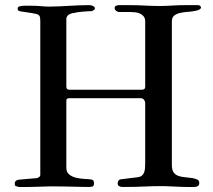

<svg xmlns="http://www.w3.org/2000/svg" viewBox="-20 -726 831 749"><path d="M37.6 -9.3Q37.6 -23.9 56.2 -25.4L124.5 -31.2Q127.9 -32.2 132.6 -35.4Q137.2 -38.6 137.2 -43.9V-643.6Q137.2 -658.2 134.3 -663.3Q131.3 -668.5 124.5 -670.9Q115.2 -673.3 104.2 -675Q93.3 -676.8 83 -678.2Q72.8 -679.7 64.5 -680.9Q56.2 -682.1 52.7 -684.1Q50.3 -685.1 49.6 -688.2Q48.8 -691.4 48.8 -693.4Q48.8 -697.3 52 -699.2Q55.2 -701.2 59.6 -702.1Q64 -703.1 68.8 -703.4Q73.7 -703.6 77.6 -703.6H102.5Q114.7 -703.6 123.8 -703.1Q132.8 -702.6 140.9 -701.9Q148.9 -701.2 156.2 -700.7Q163.6 -700.2 171.9 -700.2Q191.9 -700.2 210 -701.2Q228 -702.1 246.6 -703.1Q265.1 -704.1 285.2 -705.1Q305.2 -706.1 329.1 -706.1Q331.1 -706.1 334.7 -705.3Q338.4 -704.6 341.8 -703.1Q345.2 -701.7 347.7 -699.5Q350.1 -697.3 350.1 -694.3Q350.1 -689 345.9 -686.8Q341.8 -684.6 338.4 -682.6Q334.5 -682.6 325 -682.1Q315.4 -681.6 304.7 -680.7Q293.9 -679.7 284.4 -678.5Q274.9 -677.2 271.5 -675.8Q267.6 -675.8 262.2 -674.6Q256.8 -673.3 251.5 -670.7Q246.1 -668 242.4 -663.3Q238.8 -658.7 238.8 -652.3V-387.7Q238.8 -376 250.5 -376H534.7Q539.1 -376 542.7 -378.7Q546.4 -381.3 546.4 -386.7V-642.1Q546.4 -654.3 540.8 -661.6Q535.2 -668.9 526.6 -672.9Q518.1 -676.8 508.1 -678Q498 -679.2 488.8 -679.2H444.8Q438.5 -679.2 432.9 -683.8Q427.2 -688.5 427.2 -694.3Q427.2 -700.7 432.6 -703.4Q438 -706.1 445.8 -706.1H474.6Q497.6 -706.1 514.2 -705.6Q530.8 -705.1 544.9 -704.3Q559.1 -703.6 572.5 -703.1Q585.9 -702.6 603 -702.6Q616.7 -702.6 627.7 -703.1Q638.7 -703.6 650.9 -704.3Q663.1 -705.1 678.2 -705.6Q693.4 -706.1 715.3 -706.1H750.5Q758.3 -706.1 761.2 -702.6Q764.2 -699.2 764.2 -696.8Q764.2 -692.4 758.3 -689Q752.4 -685.5 742.2 -683.6Q728 -680.7 712.2 -679.7Q696.3 -678.7 682.4 -675.5Q668.5 -672.4 659.4 -665Q650.4 -657.7 650.4 -642.1V-83Q650.4 -64 656.7 -54.4Q663.1 -44.9 674.1 -40.5Q685.1 -36.1 699.7 -34.9Q714.4 -33.7 731.4 -31.2Q742.7 -28.8 750 -25.4Q757.3 -22 757.3 -11.7Q757.3 -3.4 751.7 0Q746.1 3.4 737.3 3.4H710Q701.7 3.4 687.7 2.9Q673.8 2.4 659.2 1.7Q644.5 1 632.1 0.5Q619.6 0 614.7 0Q589.8 0 573.5 0.5Q557.1 1 541.5 1.7Q525.9 2.4 507.1 2.9Q488.3 3.4 458.5 3.4Q450.2 3.4 444.6 0.2Q439 -2.9 439 -11.7Q439 -15.1 441.7 -20.3Q444.3 -25.4 450.2 -26.4L517.6 -34.7Q527.8 -36.1 533.4 -40.8Q539.1 -45.4 542 -53Q544.9 -60.5 545.7 -70.3Q546.4 -80.1 546.4 -91.3V-324.2Q546.4 -331.1 541.7 -336.9Q537.1 -342.8 529.3 -342.8H250.5Q245.1 -342.8 241.9 -340.8Q238.8 -338.9 238.8 -333.5V-71.8Q238.8 -54.2 249.8 -45.4Q260.7 -36.6 276.4 -32.7Q292 -28.8 309.1 -28.1Q326.2 -27.3 338.4 -25.4Q344.2 -23.4 345.5 -19Q346.7 -14.6 346.7 -10.3Q346.7 0 340.1 1.7Q333.5 3.4 326.7 3.4Q306.6 3.4 292.7 2.9Q278.8 2.4 264.2 2.2Q249.5 2 230.5 1.5Q211.4 1 181.2 1Q169.4 1 158.7 1.5Q147.9 2 137 2.2Q126 2.4 114.5 2.9Q103 3.4 89.4 3.4H53.7Q45.9 1.5 41.7 0Q37.6 -1.5 37.6 -9.3Z"/></svg>

Font: IM FELL French Canon SC
Style: Regular
Weight: 400
Designer: Igino Marini
Foundry: Igino Marini
Version: 3.00